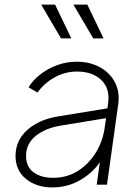

<svg xmlns="http://www.w3.org/2000/svg" viewBox="-20 -808 613 840"><path d="M208 12Q140 12 94 -25Q48 -62 48 -126Q48 -194 100 -240Q152 -286 236 -299L450 -334L453 -356Q462 -421 423 -458Q384 -495 317 -495Q265 -495 219 -469.5Q173 -444 144 -403L105 -426Q123 -456 155 -481.5Q187 -507 228.5 -522.5Q270 -538 316 -538Q372 -538 416 -514.5Q460 -491 482.5 -448.5Q505 -406 497 -350L448 0H403L417 -99Q388 -54 332.5 -21Q277 12 208 12ZM94 -126Q94 -78 127 -54Q160 -30 212 -30Q273 -30 320.5 -60Q368 -90 399 -140Q430 -190 438 -250L444 -291L249 -259Q179 -248 136.5 -213.5Q94 -179 94 -126ZM247 -640 160 -788H221L292 -640ZM388 -640 301 -788H362L433 -640Z"/></svg>

Font: Plus Jakarta Sans ExtraLight
Style: Italic
Weight: 200
Italic angle: -8°
Designer: Gumpita Rahayu
Foundry: Tokotype
Version: Version 2.071; ttfautohint (v1.8.4.7-5d5b);gftools[0.9.29]